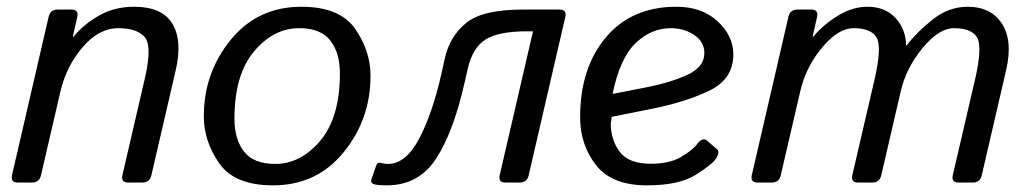

<svg xmlns="http://www.w3.org/2000/svg" viewBox="-20 -541 3052 569"><path d="M32.7 0Q10.7 0 15.6 -22L124 -490.7Q128.9 -512.7 150.9 -512.7H191.9Q213.9 -512.7 209 -490.7L195.8 -432.1H197.8Q226.6 -467.8 272.7 -494.4Q318.8 -521 377.4 -521Q460.4 -521 490.7 -470.9Q521 -420.9 501 -334L428.7 -22Q423.8 0 401.9 0H359.9Q337.9 0 342.8 -22L409.7 -310.5Q431.6 -406.2 408.2 -431.9Q384.8 -457.5 331.1 -457.5Q272.5 -457.5 224.4 -400.6Q176.3 -343.8 159.2 -270.5L101.6 -22Q96.7 0 74.7 0Z M584 -196.3Q584 -325.2 663.8 -423.1Q743.7 -521 873 -521Q987.3 -521 1032.7 -455.3Q1078.1 -389.6 1078.1 -316.4Q1078.1 -187.5 998.3 -89.6Q918.5 8.3 789.1 8.3Q674.8 8.3 629.4 -57.4Q584 -123 584 -196.3ZM674.8 -189Q674.8 -127.9 703.4 -91.6Q731.9 -55.2 795.4 -55.2Q871.6 -55.2 929.4 -124.3Q987.3 -193.4 987.3 -323.7Q987.3 -384.8 958.7 -421.1Q930.2 -457.5 866.7 -457.5Q790.5 -457.5 732.7 -388.4Q674.8 -319.3 674.8 -189Z M1085.9 3.9Q1077.1 0 1081.1 -10.7L1095.2 -51.3Q1098.6 -61 1109.4 -58.1Q1120.1 -55.2 1129.9 -55.2Q1182.6 -55.2 1222.2 -130.1Q1261.7 -205.1 1288.1 -322.3L1298.3 -368.2Q1313 -433.6 1361.6 -473.1Q1410.2 -512.7 1529.8 -512.7H1638.2Q1660.2 -512.7 1655.3 -490.7L1546.9 -22Q1542 0 1520 0H1478Q1456.1 0 1460.9 -22L1559.6 -448.2H1542Q1457 -448.2 1418.7 -423.8Q1380.4 -399.4 1366.2 -337.4L1356.9 -296.4Q1323.7 -149.4 1272.2 -70.6Q1220.7 8.3 1126 8.3Q1095.2 8.3 1085.9 3.9Z M1699.2 -193.4Q1699.2 -339.8 1775.6 -430.4Q1852.1 -521 1984.4 -521Q2060.1 -521 2106.7 -477.8Q2153.3 -434.6 2153.3 -379.9Q2153.3 -307.6 2084.2 -273.4Q2015.1 -239.3 1913.1 -218.8L1793 -194.8Q1790 -176.3 1790 -175.3Q1790 -127 1816.4 -91.3Q1842.8 -55.7 1908.7 -55.7Q1964.8 -55.7 1999 -76.2Q2033.2 -96.7 2045.4 -113.3Q2062.5 -136.2 2076.2 -123.5L2105 -98.6Q2114.3 -90.3 2102.1 -71.3Q2090.8 -53.7 2041.5 -22.7Q1992.2 8.3 1897 8.3Q1793 8.3 1746.1 -52Q1699.2 -112.3 1699.2 -193.4ZM1795.4 -262.7 1895.5 -282.2Q1963.9 -295.4 2015.6 -318.6Q2067.4 -341.8 2067.4 -383.8Q2067.4 -417 2037.4 -437.3Q2007.3 -457.5 1968.3 -457.5Q1909.2 -457.5 1863 -412.6Q1816.9 -367.7 1795.4 -262.7Z M2225.1 0Q2203.1 0 2208 -22L2316.4 -490.7Q2321.3 -512.7 2343.3 -512.7H2384.3Q2406.2 -512.7 2401.4 -490.7L2388.2 -432.1H2390.1Q2418.9 -467.3 2462.6 -494.1Q2506.3 -521 2550.3 -521Q2604 -521 2634.5 -487.1Q2665 -453.1 2665 -406.7H2667Q2697.8 -446.8 2744.9 -483.9Q2792 -521 2848.1 -521Q2916.5 -521 2949.2 -470.9Q2981.9 -420.9 2961.9 -334L2889.6 -22Q2884.8 0 2862.8 0H2820.8Q2798.8 0 2803.7 -22L2869.6 -305.7Q2891.6 -400.9 2876 -429.2Q2860.4 -457.5 2806.6 -457.5Q2762.7 -457.5 2714.1 -398.7Q2665.5 -339.8 2649.4 -270.5L2591.8 -22Q2586.9 0 2564.9 0H2522.9Q2501 0 2505.9 -22L2571.8 -305.7Q2593.8 -400.9 2578.1 -429.2Q2562.5 -457.5 2508.8 -457.5Q2464.8 -457.5 2416.7 -400.6Q2368.7 -343.8 2351.6 -270.5L2293.9 -22Q2289.1 0 2267.1 0Z"/></svg>

Font: Istok Web
Style: BoldItalic
Weight: 700
Italic angle: -13°
Designer: Andrey V. Panov
Foundry: Andrey V. Panov
Version: Version 1.0.2g